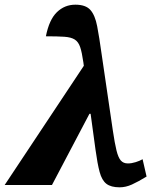

<svg xmlns="http://www.w3.org/2000/svg" viewBox="-50 -790 687 820"><path d="M-30 0 308 -509 306 -524Q300 -566 292.5 -588.5Q285 -611 269.5 -621Q254 -631 225 -633Q196 -635 146 -635Q160 -706 193 -738Q226 -770 272 -770Q316 -770 336 -747.5Q356 -725 365 -678Q374 -631 384 -559L432 -232Q440 -178 447.5 -147.5Q455 -117 466 -104.5Q477 -92 496 -92Q512 -92 529.5 -97.5Q547 -103 559 -110L576 -36Q540 -14 513.5 -2Q487 10 461 10Q424 10 404.5 -5Q385 -20 375.5 -55.5Q366 -91 358 -150L337 -304H332L172 0Z"/></svg>

Font: Noto Serif Black
Style: Italic
Weight: 900
Italic angle: -12°
Designer: Monotype Design Team
Foundry: Monotype Imaging Inc.
Version: Version 2.013